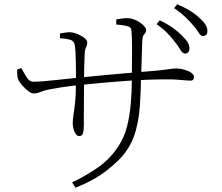

<svg xmlns="http://www.w3.org/2000/svg" viewBox="-20 -831 1040 900"><path d="M847 -580Q835 -581 826 -597Q817 -613 801 -633Q786 -653 765.5 -674.5Q745 -696 714 -718L729 -736Q766 -718 791.5 -699.5Q817 -681 833 -664Q853 -645 861 -630.5Q869 -616 868 -601Q867 -591 861 -585Q855 -579 847 -580ZM318 24Q374 -2 434 -42.5Q494 -83 534 -144Q562 -186 575 -236.5Q588 -287 593 -344Q598 -401 598 -460Q599 -547 599 -603.5Q599 -660 596 -690Q595 -704 575 -709Q555 -714 525 -716V-740Q538 -742 551 -744Q564 -746 575 -746Q592 -746 608 -740Q624 -734 637 -725Q650 -716 657.5 -706.5Q665 -697 665 -691Q665 -681 661 -676.5Q657 -672 652.5 -665.5Q648 -659 647 -641Q646 -618 645 -583.5Q644 -549 643 -515.5Q642 -482 641 -460Q640 -401 636 -339.5Q632 -278 617 -220.5Q602 -163 567 -116Q540 -79 481 -32.5Q422 14 334 49ZM352 -193Q342 -193 335 -203Q328 -213 324.5 -227Q321 -241 321 -252Q321 -272 324.5 -293.5Q328 -315 332 -351.5Q336 -388 336 -453Q336 -467 336 -491Q336 -515 335.5 -542.5Q335 -570 333.5 -593Q332 -616 329 -626Q325 -640 308 -645Q291 -650 261 -652V-674Q272 -676 284.5 -678Q297 -680 307 -680Q318 -680 332 -675.5Q346 -671 359 -664Q372 -657 380.5 -648.5Q389 -640 389 -632Q389 -622 386.5 -616.5Q384 -611 381 -604Q378 -597 377 -581Q377 -572 376 -553.5Q375 -535 374.5 -510Q374 -485 374 -455Q374 -412 373.5 -368.5Q373 -325 373 -292Q373 -259 373 -247Q373 -217 368.5 -205Q364 -193 352 -193ZM137 -393Q127 -393 112 -404.5Q97 -416 84 -431Q71 -446 66 -457Q62 -465 61 -480.5Q60 -496 60 -505L80 -512Q91 -491 104.5 -469.5Q118 -448 136 -448Q153 -448 180.5 -450Q208 -452 239.5 -455.5Q271 -459 300.5 -462Q330 -465 350 -467Q380 -470 415 -473.5Q450 -477 487.5 -480.5Q525 -484 561.5 -487Q598 -490 631 -493Q684 -497 715 -500Q746 -503 762.5 -505.5Q779 -508 788 -509Q797 -510 806 -510Q822 -510 841.5 -505Q861 -500 875 -491Q889 -482 889 -470Q889 -463 885.5 -458Q882 -453 871 -453Q862 -453 848 -454.5Q834 -456 812 -457.5Q790 -459 757 -459Q717 -459 666 -457Q615 -455 559.5 -451Q504 -447 450 -442Q396 -437 349 -432Q302 -427 267 -421.5Q232 -416 206 -411Q187 -407 170 -400Q153 -393 137 -393ZM930 -662Q920 -663 910.5 -679Q901 -695 884 -714Q867 -734 847.5 -752.5Q828 -771 796 -793L811 -811Q848 -795 874 -778.5Q900 -762 917 -745Q936 -728 944.5 -713Q953 -698 952 -683Q952 -672 945.5 -667Q939 -662 930 -662Z"/></svg>

Font: Noto Serif JP ExtraLight
Style: Regular
Weight: 200
Designer: Ryoko NISHIZUKA  (kana & ideographs); Frank Grießhammer (Latin, Greek & Cyrillic); Wenlong ZHANG  (bopomofo); Sandoll Co
Foundry: Adobe
Version: Version 2.002-H1;hotconv 1.1.0;makeotfexe 2.6.0